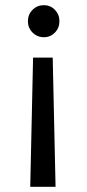

<svg xmlns="http://www.w3.org/2000/svg" viewBox="-20 -584 338 743"><path d="M150 -564Q175 -564 192.5 -546Q210 -528 210 -502Q210 -476 192.5 -458Q175 -440 150 -440Q124 -440 106 -458Q88 -476 88 -502Q88 -528 106 -546Q124 -564 150 -564ZM108 -361H184L195 139H97Z"/></svg>

Font: MSTAGE
Style: Regular
Weight: 400
Designer: Ninad Kale (Devanagari), Jonny Pinhorn (Latin)
Foundry: Indian Type Foundry
Version: 4.004